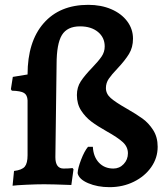

<svg xmlns="http://www.w3.org/2000/svg" viewBox="-20 -762 677 794"><path d="M301 -46Q302 -67 315.5 -102Q329 -137 344 -155H364Q366 -114 389 -89.5Q412 -65 449 -65Q474 -65 491.5 -83.5Q509 -102 509 -128Q509 -155 487.5 -174.5Q466 -194 421 -219Q382 -241 357.5 -259.5Q333 -278 315.5 -305Q298 -332 298 -369Q298 -401 314 -425.5Q330 -450 361 -482Q387 -509 400 -528Q413 -547 413 -570Q413 -607 385 -630Q357 -653 311 -653Q258 -653 236 -617Q214 -581 214 -496L209 -112Q209 -65 243 -65Q265 -65 280 -67L284 -62L275 3Q196 0 163 0Q131 0 88.5 2Q46 4 32 6L38 -55Q71 -59 82.5 -73Q94 -87 94 -120V-347Q93 -369 79.5 -377.5Q66 -386 29 -387L25 -393L33 -444L94 -454Q94 -590 160.5 -666Q227 -742 345 -742Q398 -742 440 -724Q482 -706 506 -674Q530 -642 530 -602Q530 -566 513.5 -539Q497 -512 466 -479Q442 -454 430 -436.5Q418 -419 418 -398Q418 -374 438 -356.5Q458 -339 502 -314Q544 -290 569.5 -271.5Q595 -253 613.5 -224Q632 -195 632 -155Q632 -109 605.5 -71Q579 -33 533.5 -10.5Q488 12 433 12Q383 12 344.5 -4.5Q306 -21 301 -46Z"/></svg>

Font: Alegreya
Style: Bold
Weight: 700
Designer: Juan Pablo del Peral
Foundry: Huerta Tipografica
Version: Version 2.008; ttfautohint (v1.8)